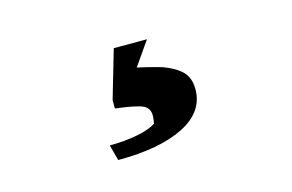

<svg xmlns="http://www.w3.org/2000/svg" viewBox="-47 -115 664 436"><g transform="rotate(-15 285.0 103.0)"><path d="M176 190Q212 190 242 184Q272 178 286 168Q288 156 288 149Q288 132 273 125Q258 118 209 112V92L242 -21H320L281 35Q305 40 337 49Q367 60 382 75Q397 90 397 117Q397 170 340.5 198.5Q284 227 186 227Z"/></g></svg>

Font: Suez One
Style: Regular
Weight: 400
Designer: Michal Sahar
Foundry: Hagilda
Version: Version 1.001